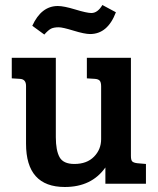

<svg xmlns="http://www.w3.org/2000/svg" viewBox="-20 -734 631 767"><path d="M563 -79V0H401V-65Q346 13 239 13Q84 13 84 -160V-391Q84 -418 59 -419L27 -421V-503H203V-186Q203 -133 218 -106Q233 -79 277 -79Q327 -79 355.5 -108Q384 -137 384 -178V-389Q384 -405 378.5 -411.5Q373 -418 359 -419L327 -421V-503H503V-111Q503 -95 508 -89.5Q513 -84 528 -82ZM157 -596 109 -631Q145 -710 211 -710Q235 -710 281 -696Q327 -682 345 -682Q370 -682 389 -714L443 -685Q410 -598 340 -598Q318 -598 274 -611.5Q230 -625 215 -625Q195 -625 184 -619.5Q173 -614 157 -596Z"/></svg>

Font: Bree Serif
Style: Regular
Weight: 400
Designer: Veronika Burian, Jos Scaglione
Foundry: TypeTogether
Version: Version 1.001